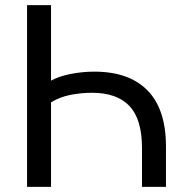

<svg xmlns="http://www.w3.org/2000/svg" viewBox="-20 -725 720 745"><path d="M85 0V-705H178V-412Q208 -429 254 -438Q300 -447 346 -447Q481 -447 552.5 -374Q624 -301 624 -156V0H531V-150Q531 -262 482.5 -313.5Q434 -365 337 -365Q295 -365 254 -357Q213 -349 178 -328V0Z"/></svg>

Font: Nunito Sans 12pt Medium
Style: Regular
Weight: 500
Designer: Vernon Adams
Foundry: Vernon Adams
Version: Version 3.101;gftools[0.9.27]